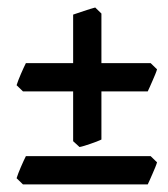

<svg xmlns="http://www.w3.org/2000/svg" viewBox="-20 -545 450 514"><path d="M400.4 -110.4Q398.9 -105 395.5 -96.7Q392.1 -88.4 388.2 -79.6Q384.3 -70.8 380.9 -63Q377.4 -55.2 375.5 -51.3H41.5L24.4 -67.9Q25.9 -73.2 29.1 -81.3Q32.2 -89.4 35.9 -97.9Q39.6 -106.4 43.2 -114.3Q46.9 -122.1 49.3 -127H383.3ZM251.5 -171.4Q246.6 -168.9 238.8 -166Q231 -163.1 222.7 -160.2Q214.4 -157.2 206.3 -154.8Q198.2 -152.3 192.9 -151.4L175.8 -167V-300.3H41.5L24.4 -316.9Q25.9 -322.3 29.1 -330.3Q32.2 -338.4 35.9 -346.9Q39.6 -355.5 43.2 -363.3Q46.9 -371.1 49.3 -376H175.8V-505.9Q180.2 -507.3 188 -510Q195.8 -512.7 204.6 -515.6Q213.4 -518.6 221.4 -521Q229.5 -523.4 234.9 -524.9L251.5 -508.8V-376H383.3L400.4 -359.4Q398.9 -354 395.5 -345.7Q392.1 -337.4 388.2 -328.6Q384.3 -319.8 380.9 -312Q377.4 -304.2 375.5 -300.3H251.5Z"/></svg>

Font: Gentium Book Basic
Style: Bold
Weight: 700
Designer: J. Victor Gaultney and Annie Olsen
Foundry: SIL International
Version: Version 1.102; 2013; Maintenance release